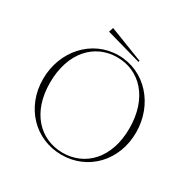

<svg xmlns="http://www.w3.org/2000/svg" viewBox="-187 -1027 1211 1221"><g transform="rotate(30 418.5 -416.5)"><path d="M419 15C614 15 760 -139 760 -345C760 -550 614 -715 419 -715C224 -715 77 -550 77 -345C77 -139 224 15 419 15ZM419 0C253 0 127 -128 127 -346C127 -569 253 -700 418 -700C584 -700 710 -569 710 -346C710 -128 584 0 419 0ZM290 -815 548 -742 551 -751 301 -848Z"/></g></svg>

Font: Sprat Thin
Style: Regular
Weight: 100
Designer: Ethan Nakache
Foundry: Collletttivo
Version: Version 2.000;Glyphs 3.2 (3217)